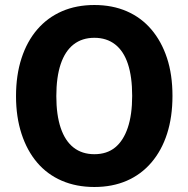

<svg xmlns="http://www.w3.org/2000/svg" viewBox="-20 -736 753 767"><path d="M357 11Q285 11 227 -14Q169 -39 128.5 -86.5Q88 -134 66 -201.5Q44 -269 44 -352Q44 -436 66 -503.5Q88 -571 129 -618.5Q170 -666 227.5 -691Q285 -716 357 -716Q429 -716 486.5 -691Q544 -666 584.5 -618.5Q625 -571 647 -504.5Q669 -438 669 -353Q669 -269 647.5 -202Q626 -135 585 -87Q544 -39 486.5 -14Q429 11 357 11ZM357 -120Q407 -120 440 -147Q473 -174 490.5 -226Q508 -278 508 -353Q508 -429 491 -480.5Q474 -532 440 -558.5Q406 -585 357 -585Q308 -585 274 -558.5Q240 -532 222.5 -480Q205 -428 205 -352Q205 -277 222.5 -225Q240 -173 274 -146.5Q308 -120 357 -120Z"/></svg>

Font: Nunito Sans 12pt ExtraLight
Style: Weight 830 Width 84 Optical size 12.0 YTLC 445
Weight: 830
Width: 4
Designer: Vernon Adams
Foundry: Vernon Adams
Version: Version 3.101;gftools[0.9.27]